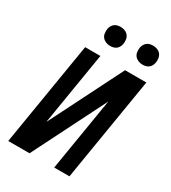

<svg xmlns="http://www.w3.org/2000/svg" viewBox="-225 -1066 1050 1179"><g transform="rotate(30 300.0 -476.0)"><path d="M27 0 148 -735H256L171 -218L431 -735H582L461 0H353L438 -517L178 0ZM506 -818Q490 -818 475.5 -824Q461 -830 451.5 -841.5Q442 -853 440 -869Q438 -885 440 -901Q442 -912 448 -922.5Q454 -933 463 -940Q472 -947 483.5 -949.5Q495 -952 506 -952Q522 -952 536.5 -946Q551 -940 560 -928.5Q569 -917 571.5 -901Q574 -885 571 -869Q569 -858 563.5 -847.5Q558 -837 548.5 -830Q539 -823 528 -820.5Q517 -818 506 -818ZM276 -818Q260 -818 245.5 -824Q231 -830 221.5 -841.5Q212 -853 210 -869Q208 -885 210 -901Q212 -912 218 -922.5Q224 -933 233 -940Q242 -947 253.5 -949.5Q265 -952 276 -952Q292 -952 306.5 -946Q321 -940 330 -928.5Q339 -917 341.5 -901Q344 -885 341 -869Q339 -858 333.5 -847.5Q328 -837 318.5 -830Q309 -823 298 -820.5Q287 -818 276 -818Z"/></g></svg>

Font: Iosevka Aile Semibold Oblique
Style: Regular
Weight: 600
Italic angle: -9°
Designer: Belleve Invis
Foundry: Belleve Invis
Version: Version 31.1.0; ttfautohint (v1.8.4)